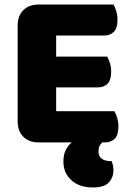

<svg xmlns="http://www.w3.org/2000/svg" viewBox="-20 -626 581 848"><path d="M151 3Q108 3 83 -22Q58 -47 58 -90V-513Q58 -556 83 -581Q108 -606 151 -606H481Q488 -595 493.5 -577Q499 -559 499 -539Q499 -501 482.5 -485Q466 -469 439 -469H228V-376H453Q460 -365 465.5 -347.5Q471 -330 471 -310Q471 -272 455 -256Q439 -240 412 -240H228V-135H485Q492 -124 497.5 -106Q503 -88 503 -68Q503 -30 487.5 -14Q472 2 446 3H431Q424 11 419.5 19.5Q415 28 415 43Q415 86 474 86Q477 95 479 105Q481 115 481 128Q481 157 461 179.5Q441 202 389 202Q362 202 338.5 194.5Q315 187 297.5 172Q280 157 270 136Q260 115 260 88Q260 55 271.5 34.5Q283 14 297 3Z"/></svg>

Font: Baloo Thambi
Style: Regular
Weight: 400
Designer: Aadarsh Rajan and Ek Type
Foundry: Ek Type
Version: Version 1.100;PS 1.000;hotconv 1.0.88;makeotf.lib2.5.647800;